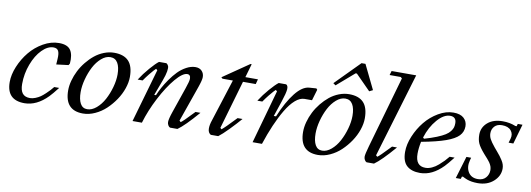

<svg xmlns="http://www.w3.org/2000/svg" viewBox="-60 -1144 4226 1528"><g transform="rotate(10 2053.5 -380.0)"><path d="M362.8 -509.8Q430.7 -509.8 456.1 -472.7Q481.4 -435.5 475.1 -363.8L466.8 -350.1L369.1 -337.9L372.1 -383.8Q375 -428.7 364.3 -448.2Q353.5 -467.8 325.2 -467.8Q278.3 -467.8 232.7 -421.6Q187 -375.5 158 -298.3Q128.9 -221.2 128.9 -138.2Q128.9 -87.4 148.4 -62.7Q168 -38.1 209 -38.1Q230 -38.1 252.9 -47.4Q275.9 -56.6 292.5 -68.1Q309.1 -79.6 330.1 -99.4Q351.1 -119.1 360.1 -129.4Q369.1 -139.6 384.8 -158.2H424.8Q382.3 -103.5 359.9 -80.6Q271.5 9.8 172.9 9.8Q28.8 9.8 28.8 -136.2Q28.8 -196.3 56.4 -262.7Q84 -329.1 128.7 -383.8Q173.3 -438.5 235.8 -474.1Q298.3 -509.8 362.8 -509.8Z M498.5 -151.9Q498.5 -189.9 509.8 -231.4Q521 -272.9 541 -312.5Q561 -352.1 590.1 -387.9Q619.1 -423.8 652.6 -450.9Q686 -478 726.8 -493.9Q767.6 -509.8 808.6 -509.8Q886.7 -509.8 925.3 -469Q963.9 -428.2 963.9 -341.8Q963.9 -297.9 947 -248.5Q930.2 -199.2 899.7 -153.8Q869.1 -108.4 830.1 -71.5Q791 -34.7 742.4 -12.5Q693.8 9.8 645.5 9.8Q498.5 9.8 498.5 -151.9ZM784.7 -470.2Q747.6 -470.2 712.2 -439.5Q676.8 -408.7 652.3 -361.8Q627.9 -314.9 613.3 -259.8Q598.6 -204.6 598.6 -155.8Q598.6 -96.7 617.2 -63.2Q635.7 -29.8 672.9 -29.8Q710.4 -29.8 746.6 -60.5Q782.7 -91.3 807.9 -138.2Q833 -185.1 848.4 -240.2Q863.8 -295.4 863.8 -344.2Q863.8 -403.3 844 -436.8Q824.2 -470.2 784.7 -470.2Z M1348.1 0Q1338.4 -4.4 1331.8 -16.4Q1325.2 -28.3 1325.2 -42Q1325.2 -66.4 1346.2 -127L1416 -330.1Q1437 -390.1 1437 -410.2Q1437 -443.8 1410.2 -443.8Q1373 -443.8 1316.4 -377.2Q1259.8 -310.5 1205.6 -206.5Q1151.4 -102.5 1121.1 0H1045.4L1169.4 -432.1L1158.2 -441.9Q1152.3 -436.5 1141.6 -425.3Q1130.9 -414.1 1109.9 -387.9Q1088.9 -361.8 1068.4 -332H1028.3Q1061.5 -383.8 1103.8 -432.4Q1146 -481 1171.4 -500H1231.4Q1243.2 -492.2 1248 -479.7Q1252.9 -467.3 1248.3 -437.7Q1243.7 -408.2 1226.1 -360.8L1179.2 -234.9H1193.4Q1206.5 -266.1 1224.4 -299.3Q1242.2 -332.5 1269.5 -371.3Q1296.9 -410.2 1325.9 -439.9Q1355 -469.7 1392.1 -489.7Q1429.2 -509.8 1465.3 -509.8Q1498 -509.8 1516.6 -490.2Q1535.2 -470.7 1535.2 -441.9Q1535.2 -437 1534.7 -431.6Q1534.2 -426.3 1532.7 -419.7Q1531.2 -413.1 1530 -407.5Q1528.8 -401.9 1526.1 -393.3Q1523.4 -384.8 1521.7 -379.2Q1520 -373.5 1516.4 -362.8Q1512.7 -352.1 1510.7 -346.4Q1508.8 -340.8 1504.4 -328.4Q1500 -315.9 1498 -310.1L1413.1 -67.9L1424.3 -58.1Q1439.9 -66.9 1516.1 -147.5Q1522.9 -154.8 1526.4 -158.2H1566.4Q1462.9 -38.1 1408.2 0Z M1900.9 -609.9 1869.1 -500H1970.7L1960 -460H1856.9L1743.2 -67.9L1753.9 -58.1Q1777.3 -75.7 1864.7 -168H1904.8Q1865.7 -122.6 1816.7 -72.3Q1767.6 -22 1737.8 0H1677.7Q1655.3 -12.7 1654.1 -43.9Q1652.8 -75.2 1668 -118.2L1775.9 -456.1H1691.9L1681.2 -465.8L1891.1 -609.9Z M2385.3 -505.9 2441.4 -509.8 2449.7 -500 2423.3 -411.1H2363.3Q2326.2 -411.1 2288.1 -377.7Q2250 -344.2 2215.1 -285.2Q2180.2 -226.1 2149.7 -155.3Q2119.1 -84.5 2091.3 0H2015.6L2136.7 -432.1L2125.5 -441.9Q2119.6 -436.5 2108.9 -425.3Q2098.1 -414.1 2077.1 -387.9Q2056.2 -361.8 2035.6 -332H1995.6Q2028.8 -383.8 2071 -432.4Q2113.3 -481 2138.7 -500H2198.7Q2215.3 -491.7 2213.4 -461.7Q2211.4 -431.6 2187.5 -359.9L2145.5 -234.9H2163.6Q2214.8 -358.4 2272 -430.4Q2329.1 -502.4 2385.3 -505.9Z M2586.9 -560.1 2566.9 -574.2 2760.3 -770H2792L2887.2 -574.2L2858.9 -560.1L2738.3 -682.1H2728ZM2397 -151.9Q2397 -189.9 2408.2 -231.4Q2419.4 -272.9 2439.5 -312.5Q2459.5 -352.1 2488.5 -387.9Q2517.6 -423.8 2551 -450.9Q2584.5 -478 2625.2 -493.9Q2666 -509.8 2707 -509.8Q2785.2 -509.8 2823.7 -469Q2862.3 -428.2 2862.3 -341.8Q2862.3 -297.9 2845.5 -248.5Q2828.6 -199.2 2798.1 -153.8Q2767.6 -108.4 2728.5 -71.5Q2689.5 -34.7 2640.9 -12.5Q2592.3 9.8 2543.9 9.8Q2397 9.8 2397 -151.9ZM2683.1 -470.2Q2646 -470.2 2610.6 -439.5Q2575.2 -408.7 2550.8 -361.8Q2526.4 -314.9 2511.7 -259.8Q2497.1 -204.6 2497.1 -155.8Q2497.1 -96.7 2515.6 -63.2Q2534.2 -29.8 2571.3 -29.8Q2608.9 -29.8 2645 -60.5Q2681.2 -91.3 2706.3 -138.2Q2731.4 -185.1 2746.8 -240.2Q2762.2 -295.4 2762.2 -344.2Q2762.2 -403.3 2742.4 -436.8Q2722.7 -470.2 2683.1 -470.2Z M3001.5 -67.9 3012.7 -58.1Q3028.3 -66.9 3104.5 -147.5Q3111.3 -154.8 3114.7 -158.2H3154.8Q3051.3 -38.1 2996.6 0H2936.5Q2926.8 -4.4 2920.2 -16.4Q2913.6 -28.3 2913.6 -42Q2913.6 -61.5 2932.6 -127.9L3097.7 -706.1L3086.4 -715.8H2996.6L3006.8 -750H3205.6Z M3550.3 -509.8Q3606 -509.8 3634 -483.9Q3662.1 -458 3662.1 -418Q3662.1 -373 3631.6 -341.3Q3601.1 -309.6 3530.3 -284.2Q3459.5 -258.8 3335.4 -235.8Q3324.2 -183.1 3324.2 -138.2Q3324.2 -38.1 3404.3 -38.1Q3430.2 -38.1 3457 -50.3Q3483.9 -62.5 3508.5 -84.2Q3533.2 -106 3547.9 -121.3Q3562.5 -136.7 3580.1 -158.2H3620.1Q3577.6 -103.5 3555.2 -80.6Q3467.3 9.8 3369.1 9.8Q3299.8 9.8 3262 -24.4Q3224.1 -58.6 3224.1 -136.2Q3224.1 -196.3 3252 -262.9Q3279.8 -329.6 3324 -384Q3368.2 -438.5 3429 -474.1Q3489.7 -509.8 3550.3 -509.8ZM3528.3 -480Q3477.1 -480 3424.8 -419.9Q3372.6 -359.9 3345.2 -272L3354.5 -264.2Q3412.1 -280.8 3453.6 -297.6Q3495.1 -314.5 3519 -329.6Q3543 -344.7 3556.4 -362.5Q3569.8 -380.4 3574 -394.8Q3578.1 -409.2 3578.1 -428.2Q3578.1 -480 3528.3 -480Z M4061 -350.1H4022.9L4032.7 -383.8Q4043.9 -422.4 4021 -450.2Q3998 -478 3947.8 -478Q3908.7 -478 3887.7 -455.3Q3866.7 -432.6 3866.7 -399.9Q3866.7 -375.5 3877.9 -353.5Q3889.2 -331.5 3919.9 -293.9Q3925.8 -286.6 3943.6 -265.9Q3961.4 -245.1 3969.7 -234.1Q3978 -223.1 3989.7 -205.3Q4001.5 -187.5 4006.6 -171.1Q4011.7 -154.8 4011.7 -138.2Q4011.7 -78.1 3962.4 -34.2Q3913.1 9.8 3835.9 9.8Q3822.8 9.8 3810.1 8.8Q3797.4 7.8 3787.8 6.3Q3778.3 4.9 3768.3 2.2Q3758.3 -0.5 3752.4 -2.4Q3746.6 -4.4 3738.8 -7.8Q3731 -11.2 3728.3 -12.5Q3725.6 -13.7 3719.7 -16.6L3713.9 -20H3704.1L3697.8 0H3657.7L3711.9 -180.2H3750L3744.1 -159.2Q3729 -101.6 3753.4 -61.8Q3777.8 -22 3831.1 -22Q3872.6 -22 3895.3 -47.9Q3918 -73.7 3918 -109.9Q3918 -118.2 3916.3 -126Q3914.6 -133.8 3912.8 -139.9Q3911.1 -146 3906.2 -154.5Q3901.4 -163.1 3898.2 -168Q3895 -172.9 3887.2 -182.4Q3879.4 -191.9 3875.5 -196.5Q3871.6 -201.2 3860.8 -212.9Q3850.1 -224.6 3845.7 -230Q3808.1 -273.4 3794.9 -302.5Q3781.7 -331.5 3781.7 -373Q3781.7 -431.6 3826.7 -470.7Q3871.6 -509.8 3948.7 -509.8Q4004.9 -509.8 4052.7 -490.2H4063L4068.8 -509.8H4106.9Z"/></g></svg>

Font: Happy Times at the IKOB New Game Plus Edition
Style: Italic
Weight: 400
Italic angle: -16°
Designer: Lucas Le Bihan
Foundry: Lucas Le Bihan
Version: Version 1.000;PS 1.0;hotconv 1.0.88;makeotf.lib2.5.647800